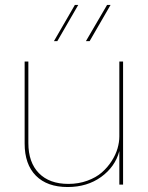

<svg xmlns="http://www.w3.org/2000/svg" viewBox="-20 -750 600 780"><path d="M254.9 9.8Q171.4 9.8 125.7 -36.4Q80.1 -82.5 80.1 -167V-500H95.2V-168.9Q95.2 -90.3 137.9 -46.6Q180.7 -2.9 257.8 -2.9Q299.3 -2.9 334.7 -15.9Q370.1 -28.8 393.6 -49.3Q417 -69.8 433.6 -95.7Q450.2 -121.6 457.5 -147Q464.8 -172.4 464.8 -195.8V-500H480V0H464.8V-136.2Q447.8 -72.3 390.9 -31.2Q334 9.8 254.9 9.8ZM199.2 -583 284.2 -730H297.9L212.9 -583ZM329.1 -583 415 -730H429.2L344.2 -583Z"/></svg>

Font: Human Sans Thin
Style: Regular
Weight: 100
Designer: Tim Radville
Foundry: Continuum
Version: Version 1.000;FEAKit 1.0